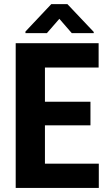

<svg xmlns="http://www.w3.org/2000/svg" viewBox="-20 -923 531 943"><path d="M440.4 -766.1V-760.3H332.5L271.5 -830.6L210.4 -760.3H105V-768.1L231.9 -902.8H311ZM424.3 -307.6H200.7V-119.1H465.3V0H57.1V-710.9H464.4V-591.3H200.7V-423.3H424.3Z"/></svg>

Font: TypoPRO Roboto
Style: Bold
Weight: 700
Designer: Google
Version: Version 2.136; 2016